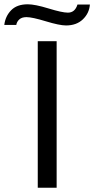

<svg xmlns="http://www.w3.org/2000/svg" viewBox="-64 -879 441 899"><path d="M-43.9 -762.2Q-39.1 -802.7 -12 -830.8Q15.1 -858.9 65.9 -858.9Q99.6 -858.9 163.3 -839.4Q227.1 -819.8 253.9 -819.8Q287.1 -819.8 298.8 -857.9H356.9Q354 -817.4 324.2 -788.6Q294.4 -759.8 245.1 -759.8Q214.8 -759.8 150.6 -779.3Q86.4 -798.8 60.1 -798.8Q38.1 -798.8 26.4 -788.1Q14.6 -777.3 12.2 -762.2ZM112.8 0V-686H201.2V0Z"/></svg>

Font: Archivo Expanded Light
Style: Regular
Weight: 300
Width: 7
Designer: Hector Gatti
Foundry: Omnibus-Type
Version: Version 2.001